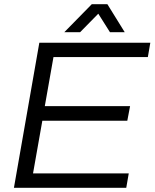

<svg xmlns="http://www.w3.org/2000/svg" viewBox="-20 -888 731 908"><path d="M284.2 -735.8 414.1 -868.2H487.8L569.8 -735.8H500L444.8 -823.2L358.9 -735.8ZM45.9 0 166 -686H690.9L679.2 -618.2H232.9L191.9 -386.2H595.2L582 -316.9H180.2L136.2 -67.9H588.9L577.1 0Z"/></svg>

Font: Archivo Light
Style: Italic
Weight: 300
Italic angle: -10°
Designer: Hector Gatti
Foundry: Omnibus-Type
Version: Version 2.001